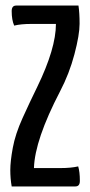

<svg xmlns="http://www.w3.org/2000/svg" viewBox="-20 -670 325 690"><path d="M197 -66Q235 -66 261 -72Q267 -52 267 -20Q267 0 251 0H22Q17 -28 17 -59Q17 -90 26 -139Q35 -188 61 -245.5Q87 -303 114 -358Q181 -496 181 -584H93Q55 -584 31 -578Q22 -598 22 -630Q22 -650 38 -650H262Q266 -624 266 -584.5Q266 -545 247.5 -475Q229 -405 196 -342Q105 -167 102 -66Z"/></svg>

Font: el_Medula One
Style: Regular
Weight: 400
Designer: Luciano Vergara
Foundry: Luciano Vergara
Version: Version 1.002 August 17, 2020